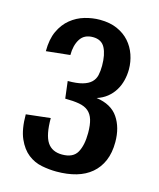

<svg xmlns="http://www.w3.org/2000/svg" viewBox="-109 -789 728 879"><g transform="rotate(15 254.5 -349.5)"><path d="M247 -70Q299 -70 318 -104Q337 -138 337 -196Q337 -234 329.5 -258.5Q322 -283 305.5 -297Q289 -311 261.5 -316Q234 -321 195 -321L185 -402Q228 -402 254.5 -409.5Q281 -417 295.5 -431Q310 -445 314.5 -465Q319 -485 319 -510Q319 -563 302.5 -594.5Q286 -626 245 -626Q204 -626 185 -596Q166 -566 166 -520L53 -508Q53 -565 71 -603.5Q89 -642 118.5 -666Q148 -690 184 -700.5Q220 -711 256 -711Q303 -711 338 -695.5Q373 -680 396 -654Q419 -628 430.5 -594.5Q442 -561 442 -526Q442 -499 435.5 -473Q429 -447 415.5 -425Q402 -403 381.5 -386.5Q361 -370 333 -361Q404 -351 436 -304Q468 -257 468 -188Q468 -137 452 -99.5Q436 -62 406.5 -37Q377 -12 335.5 0Q294 12 242 12Q208 12 172 5Q136 -2 106.5 -25Q77 -48 58 -91Q39 -134 39 -205L154 -218Q154 -138 176.5 -104Q199 -70 247 -70Z"/></g></svg>

Font: Cantora One
Style: Regular
Weight: 400
Designer: Pablo Impallari, Rodrigo Fuenzalida
Foundry: Pablo Impallari
Version: Version 1.002; ttfautohint (v0.8) -G 200 -r 50